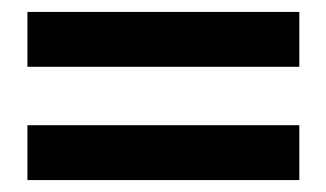

<svg xmlns="http://www.w3.org/2000/svg" viewBox="-20 -445 547 322"><path d="M26 -143H482V-235H26ZM26 -333H482V-425H26Z"/></svg>

Font: Charger Sport
Style: Bd
Weight: 700
Designer: Jasper
Foundry: Cannot Into Space Fonts
Version: Version 1.1